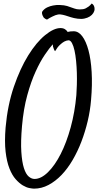

<svg xmlns="http://www.w3.org/2000/svg" viewBox="-20 -911 607 1121"><path d="M511.7 -328.1Q506.8 -266.6 492.2 -204.6Q477.5 -142.6 455.6 -85Q433.6 -27.3 404.3 22.9Q375 73.2 339.4 110.4Q303.7 147.5 263.2 168.9Q222.7 190.4 178.7 190.4Q169.9 190.4 151.9 187Q133.8 183.6 113.3 171.4Q92.8 159.2 71.8 135.7Q50.8 112.3 35.2 72.8Q19.5 33.2 12.7 -25.4Q5.9 -84 12.7 -167Q24.4 -297.9 61 -404.8Q97.7 -511.7 145 -587.9Q192.4 -664.1 243.2 -705.6Q293.9 -747.1 333 -747.1Q348.6 -747.1 358.9 -740.7Q369.1 -734.4 375 -724.6Q381.8 -726.6 390.6 -727.5Q399.4 -728.5 410.2 -728.5Q438.5 -728.5 460.4 -699.2Q482.4 -669.9 496.6 -617.2Q510.7 -564.5 515.1 -490.7Q519.5 -417 511.7 -328.1ZM181.6 133.8Q219.7 133.8 259.8 94.7Q299.8 55.7 334 -11.2Q368.2 -78.1 392.6 -167Q417 -255.9 425.8 -355.5Q427.7 -381.8 428.7 -416Q429.7 -450.2 428.7 -485.4Q427.7 -520.5 424.3 -555.2Q420.9 -589.8 415 -616.2Q409.2 -642.6 400.4 -659.2Q391.6 -675.8 379.9 -675.8Q367.2 -674.8 354.5 -668Q343.8 -662.1 329.6 -648.9Q315.4 -635.7 301.8 -612.3Q298.8 -614.3 297.4 -618.2Q295.9 -622.1 293.9 -626Q292 -629.9 291 -634.8Q289.1 -637.7 289.1 -642.1Q289.1 -646.5 288.1 -652.3Q268.6 -630.9 241.7 -591.3Q214.8 -551.8 188 -493.2Q161.1 -434.6 139.2 -355Q117.2 -275.4 108.4 -173.8Q100.6 -84 104.5 -24.4Q108.4 35.2 119.6 70.3Q130.9 105.5 147.5 119.6Q164.1 133.8 181.6 133.8ZM515.6 -890.6Q532.2 -880.9 532.2 -858.4Q532.2 -846.7 524.9 -835Q517.6 -823.2 504.4 -814.9Q491.2 -806.6 473.1 -802.7Q455.1 -798.8 433.6 -801.8Q411.1 -804.7 393.6 -810.5Q376 -816.4 361.3 -820.8Q346.7 -825.2 333 -826.7Q319.3 -828.1 303.7 -822.3Q294.9 -818.4 286.1 -814.5Q278.3 -810.5 270 -806.2Q261.7 -801.8 254.9 -796.9Q249 -797.9 245.1 -800.8Q241.2 -803.7 238.3 -805.7Q234.4 -808.6 233.4 -811.5Q229.5 -817.4 227.5 -823.2Q225.6 -828.1 225.1 -834Q224.6 -839.8 227.5 -844.7Q239.3 -860.4 256.3 -868.2Q273.4 -876 290 -878.9Q308.6 -882.8 329.1 -881.8Q355.5 -880.9 371.6 -876Q387.7 -871.1 401.4 -865.7Q415 -860.4 428.7 -857.4Q442.4 -854.5 464.8 -857.4Q471.7 -858.4 480.5 -862.3Q488.3 -866.2 497.1 -872.6Q505.9 -878.9 515.6 -890.6Z"/></svg>

Font: Satisfy
Style: Regular
Weight: 400
Designer: Font Diner, Inc
Foundry: Font Diner, Inc
Version: Version 1.001